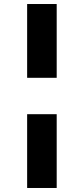

<svg xmlns="http://www.w3.org/2000/svg" viewBox="-20 -830 416 955"><path d="M262 -810V-443H115V-810ZM262 -262V105H115V-262Z"/></svg>

Font: FiraGO
Style: Bold
Weight: 700
Designer: bBox Type
Foundry: bBox Type GmbH
Version: Version 1.001;PS 001.001;hotconv 1.0.88;makeotf.lib2.5.64775